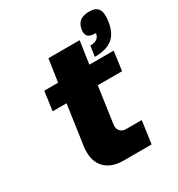

<svg xmlns="http://www.w3.org/2000/svg" viewBox="-174 -844 889 958"><g transform="rotate(-30 271.0 -365.0)"><path d="M305 -180Q302 -158 314 -144Q326 -130 348 -130H438L420 0H260Q185 0 148.5 -42.5Q112 -85 122 -160L155 -390H75L90 -500H170L189 -630H369L350 -500H490L475 -390H335ZM540 -640Q531 -577 496 -548.5Q461 -520 393 -520L402 -580Q452 -580 457 -620Q436 -620 423.5 -625Q411 -630 406.5 -641Q402 -652 404 -670Q409 -701 427.5 -715.5Q446 -730 482.5 -730Q519 -730 533 -708.5Q547 -687 540 -640Z"/></g></svg>

Font: Fivo Sans Modern Heavy
Style: Regular
Weight: 900
Designer: Alexander Slobzheninov
Foundry: Alexander Slobzheninov
Version: 1.0